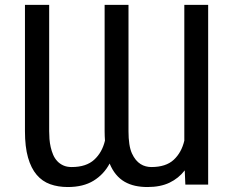

<svg xmlns="http://www.w3.org/2000/svg" viewBox="-20 -747 943 777"><path d="M179 -727.3V-215.9Q179 -201 180.2 -184.3Q181.5 -167.6 185.2 -151.5Q188.9 -135.3 195.1 -120.7Q201.3 -106.2 211.5 -95.2Q221.6 -84.2 236 -77.6Q250.4 -71 269.9 -71Q329.2 -71 361.5 -100.9Q393.5 -130.3 404.8 -177.9Q404.1 -187.1 403.8 -196.6Q403.4 -206 403.4 -215.9V-727.3H500V-215.9Q500 -186.8 503.4 -164.6Q506.7 -142.4 513.8 -126.4Q521 -110.8 529.8 -100.1Q538.7 -89.5 548.8 -83.1Q558.9 -76.7 570 -73.9Q581 -71 592.3 -71Q651.6 -71 683.2 -100.5Q714.5 -129.6 725.9 -177.6V-727.3H822.4V0H730.1L727.6 -57.5Q703.1 -25.6 666.2 -7.8Q629.3 9.9 576.7 9.9Q550.1 9.9 526.8 4.8Q503.6 -0.4 484.2 -11.5Q464.8 -22.7 449.6 -41Q434.3 -59.3 423.7 -85.2Q400.2 -41.2 358.5 -15.6Q316.8 9.9 254.3 9.9Q214.8 9.9 182.9 -1.6Q150.9 -13.1 128.4 -39.6Q105.8 -66.1 93.4 -109.4Q81 -152.7 81 -215.9V-727.3Z"/></svg>

Font: Inter P
Style: Regular
Weight: 400
Designer: Rasmus Andersson
Foundry: rsms
Version: Version 3.018;git-588b23468